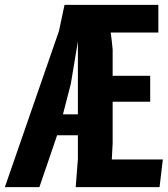

<svg xmlns="http://www.w3.org/2000/svg" viewBox="-20 -770 690 790"><path d="M650 -114 636.5 0H291.5L300.5 -115.5V-213.5H215Q197.5 -162 178.5 -106.5Q159.5 -51 142 0H0L222.5 -642L245.5 -750H631.5V-636H435.5Q438 -618.5 440 -601Q442 -583.5 443.5 -566.5V-458H598V-351.5H443.5V-180L440 -114ZM300.5 -600 271.5 -425.5 239 -299.5H300.5Z"/></svg>

Font: B612 Mono
Style: Bold
Weight: 700
Version: Version 1.005